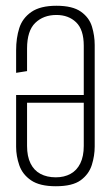

<svg xmlns="http://www.w3.org/2000/svg" viewBox="-20 -644 386 667"><path d="M174 3Q118 3 88 -17.5Q58 -38 47 -70Q36 -102 36 -134V-314H271V-485Q271 -541 244.5 -566.5Q218 -592 176 -592Q131 -592 102.5 -564.5Q74 -537 74 -475V-397L36 -391V-469Q36 -512 47 -546.5Q58 -581 89 -602.5Q120 -624 176 -624Q232 -624 261 -603.5Q290 -583 299.5 -551.5Q309 -520 309 -488V-135Q309 -103 299 -71Q289 -39 260.5 -18Q232 3 174 3ZM174 -28Q203 -28 225 -40Q247 -52 259 -76.5Q271 -101 271 -137V-287H74V-137Q74 -101 86 -76.5Q98 -52 120.5 -40Q143 -28 174 -28Z"/></svg>

Font: Smooch Sans Thin Light
Style: Regular
Weight: 300
Version: Version 1.010